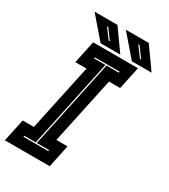

<svg xmlns="http://www.w3.org/2000/svg" viewBox="-229 -945 917 1042"><g transform="rotate(30 229.0 -424.0)"><path d="M-24.5 0 5.5 -141.5H75.5L164.5 -558.5H94.5L124.5 -700H405.5L375.5 -558.5H305.5L216.5 -141.5H286.5L256.5 0ZM53 -67H208.5L210 -74H133L250.5 -627H327.5L329 -634H173.5L172 -627H243.5L126 -74H54.5ZM481.5 -716H358L244 -848H387.5ZM396.5 -750 350 -813H342L389 -750ZM285.5 -716H162L48 -848H191.5ZM200.5 -750 154 -813H146L193 -750Z"/></g></svg>

Font: Tourney Condensed ExtraBold
Style: Italic
Weight: 800
Width: 3
Italic angle: -12°
Designer: Tyler Finck
Foundry: Etcetera Type Co
Version: Version 1.010; ttfautohint (v1.8.3)